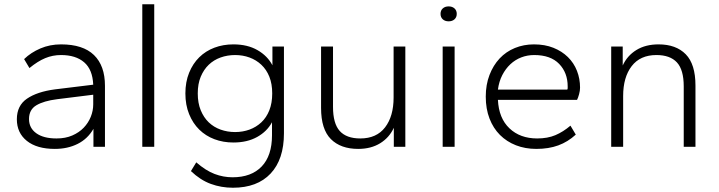

<svg xmlns="http://www.w3.org/2000/svg" viewBox="-20 -688 3368 900"><path d="M237 10Q153 10 106 -27.5Q59 -65 59 -129Q59 -193 106.5 -225.5Q154 -258 237 -269L417 -291Q414 -362 374.5 -396Q335 -430 266 -430Q227 -430 192 -415.5Q157 -401 118 -369L93 -411Q125 -442 169.5 -461Q214 -480 266 -480Q369 -480 420.5 -430Q472 -380 472 -286V0H418V-84Q391 -37 344 -13.5Q297 10 237 10ZM245 -39Q287 -39 319 -53Q351 -67 372.5 -89.5Q394 -112 405.5 -140.5Q417 -169 417 -199V-244L248 -223Q185 -215 150.5 -194.5Q116 -174 116 -130Q116 -88 150 -63.5Q184 -39 245 -39Z M647 0V-668H703V0Z M1074 -20Q1026 -20 985 -35.5Q944 -51 914 -80.5Q884 -110 866.5 -153Q849 -196 849 -250Q849 -304 866.5 -347Q884 -390 914 -419.5Q944 -449 985 -464.5Q1026 -480 1074 -480Q1140 -480 1187 -453Q1234 -426 1257 -382V-470H1311V-63Q1311 59 1248.5 125.5Q1186 192 1072 192Q1017 192 968 174Q919 156 875 114L900 73Q945 112 986 127.5Q1027 143 1070 143Q1158 143 1206.5 92.5Q1255 42 1255 -54V-115Q1232 -72 1185.5 -46Q1139 -20 1074 -20ZM1082 -69Q1118 -69 1149.5 -80.5Q1181 -92 1205 -114.5Q1229 -137 1242.5 -171Q1256 -205 1256 -250Q1256 -295 1242.5 -328.5Q1229 -362 1205 -384.5Q1181 -407 1149.5 -418.5Q1118 -430 1082 -430Q1046 -430 1014 -418.5Q982 -407 958.5 -384.5Q935 -362 921 -328.5Q907 -295 907 -250Q907 -205 921 -171Q935 -137 958.5 -114.5Q982 -92 1014 -80.5Q1046 -69 1082 -69Z M1659 10Q1577 10 1531 -36Q1485 -82 1485 -182V-470H1541V-187Q1541 -109 1572.5 -74Q1604 -39 1669 -39Q1745 -39 1785 -91Q1825 -143 1825 -231V-470H1880V0H1826V-89Q1805 -43 1762 -16.5Q1719 10 1659 10Z M2055 0V-470H2111V0ZM2083 -588Q2066 -588 2055.5 -597.5Q2045 -607 2045 -623Q2045 -639 2055.5 -648.5Q2066 -658 2083 -658Q2100 -658 2110.5 -648.5Q2121 -639 2121 -623Q2121 -607 2110.5 -597.5Q2100 -588 2083 -588Z M2494 10Q2442 10 2398.5 -7Q2355 -24 2323.5 -55.5Q2292 -87 2274.5 -132.5Q2257 -178 2257 -235Q2257 -291 2274.5 -336.5Q2292 -382 2322 -414Q2352 -446 2393.5 -463Q2435 -480 2483 -480Q2534 -480 2574 -464Q2614 -448 2642 -420.5Q2670 -393 2684.5 -356Q2699 -319 2699 -277Q2699 -263 2694.5 -246.5Q2690 -230 2685 -220H2314Q2318 -134 2368 -86.5Q2418 -39 2498 -39Q2547 -39 2583.5 -54.5Q2620 -70 2654 -99L2679 -57Q2642 -23 2597 -6.5Q2552 10 2494 10ZM2484 -430Q2452 -430 2423.5 -419Q2395 -408 2372.5 -387Q2350 -366 2334.5 -336Q2319 -306 2314 -268H2639Q2641 -271 2641 -275Q2641 -279 2641 -283Q2641 -347 2601 -388.5Q2561 -430 2484 -430Z M3185 0V-283Q3185 -361 3153 -395.5Q3121 -430 3057 -430Q2981 -430 2941 -378Q2901 -326 2901 -238V0H2845V-470H2899V-381Q2920 -427 2963 -453.5Q3006 -480 3067 -480Q3149 -480 3194.5 -433.5Q3240 -387 3240 -287V0Z"/></svg>

Font: Celebes Light
Style: Regular
Weight: 300
Designer: Anugrah Pasau
Foundry: Lafontype
Version: Version 1.000; ttfautohint (v1.8.4)